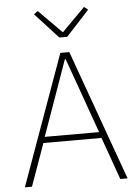

<svg xmlns="http://www.w3.org/2000/svg" viewBox="-61 -977 732 1024"><g transform="rotate(-5 305.0 -465.5)"><path d="M580 0H541L460 -227H149L68 0H30L281 -698H329ZM450 -259 355 -526 306 -662H302L254 -526L159 -259ZM325 -780H283L159 -915L180 -931L304 -806L428 -931L449 -915Z"/></g></svg>

Font: IBM Plex Sans ExtraLight
Style: Regular
Weight: 250
Designer: Mike Abbink, Paul van der Laan, Pieter van Rosmalen
Foundry: Bold Monday
Version: Version 3.201